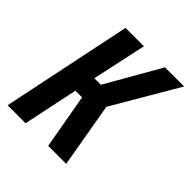

<svg xmlns="http://www.w3.org/2000/svg" viewBox="-153 -609 709 709"><g transform="rotate(45 201.0 -255.0)"><path d="M-5 0 101 -510H197L151 -297H185L307 -510H407L257 -254L301 0H207L169 -215H134L89 0Z"/></g></svg>

Font: Saira ExtraCondensed SemiBold
Style: Italic
Weight: 600
Width: 2
Italic angle: -12°
Designer: Hector Gatti with collaboration of the Omnibus-Type team
Foundry: Omnibus-Type
Version: Version 1.101